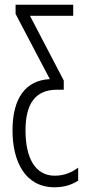

<svg xmlns="http://www.w3.org/2000/svg" viewBox="-20 -552 368 813"><path d="M211 241C260 241 290 226 311 213V158C286 176 255 192 212 192C129 192 88 117 88 0C88 -113 130 -172 221 -172H250V-211L107 -485H290V-532H46V-493L191 -217C89 -212 33 -137 33 0C33 133 87 241 211 241Z"/></svg>

Font: Noto Sans Display Condensed Light
Style: Regular
Weight: 300
Width: 3
Designer: Monotype Design Team
Foundry: Monotype Imaging Inc.
Version: Version 1.900